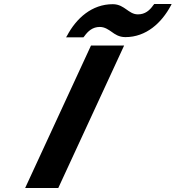

<svg xmlns="http://www.w3.org/2000/svg" viewBox="-20 -942 880 962"><path d="M272 0 602 -714H436L106 0ZM840 -922H753L748 -916C730 -890 707 -870 671 -870C646 -870 629 -884 613 -895C597 -906 577 -921 545 -921C440 -921 362 -850 316 -763L311 -755H398L403 -761C421 -786 444 -807 480 -807C505 -807 524 -793 540 -782C555 -771 576 -756 608 -756C713 -756 790 -828 836 -914Z"/></svg>

Font: Passageway
Style: BdSuIt
Weight: 700
Foundry: Ascender Corporation
Version: Version 1.11